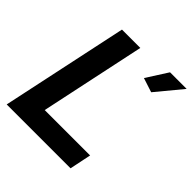

<svg xmlns="http://www.w3.org/2000/svg" viewBox="-195 -872 1014 1014"><g transform="rotate(45 312.0 -365.0)"><path d="M161 -710H298L173 -121H512L487 0H10ZM424 -611 500 -730H624L504 -585Z"/></g></svg>

Font: Raleway
Style: Bold Italic
Weight: 700
Italic angle: -12°
Designer: Matt McInerney, Pablo Impallari, Rodrigo Fuenzalida
Foundry: Matt McInerney, Pablo Impallari, Rodrigo Fuenzalida
Version: Version 4.101;RELEASE